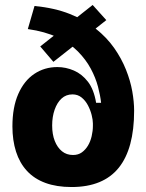

<svg xmlns="http://www.w3.org/2000/svg" viewBox="-20 -738 589 773"><path d="M268 15Q208 15 163 -1.5Q118 -18 88.5 -50Q59 -82 44.5 -127.5Q30 -173 30 -229Q30 -306 53.5 -359.5Q77 -413 118 -440.5Q159 -468 211 -468Q245 -468 277.5 -454Q310 -440 334 -409Q358 -378 367 -324H387Q384 -353 374.5 -389Q365 -425 345.5 -461.5Q326 -498 293.5 -531Q261 -564 211.5 -587.5Q162 -611 92 -621L119 -714Q200 -706 260.5 -682Q321 -658 365.5 -622.5Q410 -587 439.5 -545Q469 -503 487 -458Q505 -413 512.5 -370.5Q520 -328 520 -292Q520 -216 504.5 -158.5Q489 -101 458 -62.5Q427 -24 379.5 -4.5Q332 15 268 15ZM274 -114Q295 -114 309.5 -124.5Q324 -135 334 -151.5Q344 -168 349 -189.5Q354 -211 354 -231V-241Q354 -255 349 -275Q344 -295 334 -314Q324 -333 308.5 -345.5Q293 -358 272 -358Q246 -358 228 -341.5Q210 -325 200 -296.5Q190 -268 190 -233Q190 -197 200.5 -170.5Q211 -144 229.5 -129Q248 -114 274 -114ZM142 -551 353 -718 408 -657 195 -489Z"/></svg>

Font: Bricolage Grotesque 96pt ExtraBold SemiCondensed ExtraBold
Style: Regular
Weight: 800
Width: 4
Version: Version 1.001;gftools[0.9.33.dev8+g029e19f]